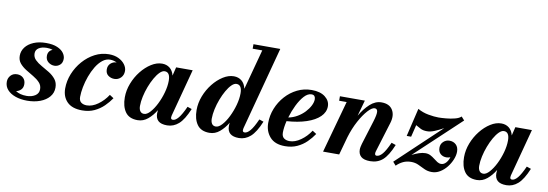

<svg xmlns="http://www.w3.org/2000/svg" viewBox="-57 -1139 4389 1537"><g transform="rotate(10 2138.0 -370.0)"><path d="M402 -132Q402 -89 374.8 -57Q347.5 -25 300.8 -7.5Q254 10 195.5 10Q142.5 10 100.5 -4.8Q58.5 -19.5 34.2 -46.8Q10 -74 10 -111.5Q10 -141.5 29.8 -163Q49.5 -184.5 82.5 -184.5Q112.5 -184.5 132 -165.8Q151.5 -147 151.5 -115.5Q151.5 -87.5 135.2 -71Q119 -54.5 96 -50.5Q130 -27 185 -27Q225 -27 254 -45.2Q283 -63.5 283 -98Q283 -130 262 -152.2Q241 -174.5 210.2 -192.5Q179.5 -210.5 148.8 -229.5Q118 -248.5 97 -273.2Q76 -298 76 -334.5Q76 -373 99.5 -404Q123 -435 166 -453.2Q209 -471.5 266.5 -471.5Q323 -471.5 358.5 -456Q394 -440.5 410.5 -417.2Q427 -394 427 -370.5Q427 -337.5 407 -320.5Q387 -303.5 362 -303.5Q334.5 -303.5 312.2 -321.5Q290 -339.5 290 -371.5Q290 -410.5 326.5 -427Q305 -434 279 -434Q239 -434 214.2 -418.2Q189.5 -402.5 189.5 -373.5Q189.5 -343 211 -321.8Q232.5 -300.5 264.2 -283Q296 -265.5 327.5 -246Q359 -226.5 380.5 -199.5Q402 -172.5 402 -132Z M874 -129.5Q850.5 -94.5 817.8 -62.5Q785 -30.5 741.8 -10.2Q698.5 10 643 10Q561.5 10 520.5 -31.2Q479.5 -72.5 479.5 -140Q479.5 -201 503.2 -259.8Q527 -318.5 568.5 -366Q610 -413.5 664 -441.8Q718 -470 778.5 -470Q823.5 -470 856.8 -453.8Q890 -437.5 908.5 -412.2Q927 -387 927 -360Q927 -326 905.5 -304.5Q884 -283 853 -283Q825 -283 803 -299.2Q781 -315.5 781 -349Q781 -379 801.2 -397.2Q821.5 -415.5 848 -415.5H849.5Q823.5 -429 795 -429Q761.5 -429 732.8 -406Q704 -383 681.2 -345.5Q658.5 -308 642.2 -263.2Q626 -218.5 617.5 -174Q609 -129.5 609 -94Q609 -62.5 627 -49.2Q645 -36 672.5 -36Q717.5 -36 763.2 -68.8Q809 -101.5 841 -151Z M1505.5 -153Q1468.5 -63 1427 -26.5Q1385.5 10 1333.5 10Q1284.5 10 1261.8 -10.5Q1239 -31 1239 -70.5Q1239 -86.5 1241 -97.5Q1213.5 -51.5 1176.5 -20.8Q1139.5 10 1093.5 10Q1024.5 10 993.2 -34.8Q962 -79.5 962 -152.5Q962 -210 983.8 -266.2Q1005.5 -322.5 1042 -368.5Q1078.5 -414.5 1122.5 -442.2Q1166.5 -470 1210.5 -470Q1246.5 -470 1272.2 -450Q1298 -430 1308 -390L1325 -460H1459.5L1357 -74Q1355 -66 1355 -58.5Q1355 -42 1371.5 -42Q1392.5 -42 1416.2 -70.2Q1440 -98.5 1470 -165ZM1285.5 -344Q1285.5 -413.5 1241 -413.5Q1222 -413.5 1201.5 -393.2Q1181 -373 1161.8 -339.2Q1142.5 -305.5 1127 -264.8Q1111.5 -224 1102.5 -182.5Q1093.5 -141 1093.5 -105.5Q1093.5 -79.5 1104.2 -64Q1115 -48.5 1136 -48.5Q1159.5 -48.5 1185.5 -77.2Q1211.5 -106 1234.2 -151.2Q1257 -196.5 1271.2 -247.8Q1285.5 -299 1285.5 -344Z M2089 -153Q2052 -63 2010.5 -26.5Q1969 10 1917 10Q1822.5 10 1822.5 -70.5Q1822.5 -74.5 1822.8 -82Q1823 -89.5 1824.5 -97.5V-98Q1797 -52 1760.2 -21Q1723.5 10 1677.5 10Q1608.5 10 1577 -34.8Q1545.5 -79.5 1545.5 -152.5Q1545.5 -210 1567.2 -266.2Q1589 -322.5 1625.5 -368.5Q1662 -414.5 1706 -442.2Q1750 -470 1794 -470Q1830.5 -470 1856.8 -449Q1883 -428 1892.5 -386L1980.5 -713.5H1902.5V-750H2120.5L1940.5 -74Q1938.5 -66 1938.5 -58.5Q1938.5 -42 1955 -42Q1976 -42 2000 -70.2Q2024 -98.5 2053.5 -165ZM1869 -344Q1869 -413.5 1824.5 -413.5Q1805.5 -413.5 1785 -393.2Q1764.5 -373 1745.2 -339.2Q1726 -305.5 1710.5 -264.8Q1695 -224 1686 -182.5Q1677 -141 1677 -105.5Q1677 -79.5 1687.5 -64Q1698 -48.5 1719.5 -48.5Q1743 -48.5 1769.2 -77.2Q1795.5 -106 1818 -151.5Q1840.5 -197 1854.8 -248.2Q1869 -299.5 1869 -344Z M2257 -94.5Q2257 -63 2275.2 -49.5Q2293.5 -36 2321 -36Q2365 -36 2411.2 -68.5Q2457.5 -101 2489.5 -150.5L2522 -129.5Q2498.5 -94 2466 -62Q2433.5 -30 2390.2 -10Q2347 10 2291 10Q2209.5 10 2168.8 -36.2Q2128 -82.5 2128 -150Q2128 -211.5 2151 -268.8Q2174 -326 2214.8 -371.5Q2255.5 -417 2309.5 -443.5Q2363.5 -470 2426 -470Q2496.5 -470 2536 -439Q2575.5 -408 2575.5 -363Q2575.5 -315.5 2537.5 -278.5Q2499.5 -241.5 2430.8 -218.5Q2362 -195.5 2270 -189.5Q2257 -135 2257 -94.5ZM2430.5 -435.5Q2400 -435.5 2371 -403.8Q2342 -372 2318 -322.8Q2294 -273.5 2278.5 -220.5Q2317.5 -228 2351 -247.8Q2384.5 -267.5 2409.5 -294.2Q2434.5 -321 2448.5 -349Q2462.5 -377 2462.5 -400.5Q2462.5 -416 2455 -425.8Q2447.5 -435.5 2430.5 -435.5Z M2717.5 -423.5H2656.5V-460H2859L2823 -331Q2857 -390.5 2900.2 -430Q2943.5 -469.5 2993.5 -469.5Q3058.5 -469.5 3084.5 -426.2Q3110.5 -383 3091 -319.5L3017 -78Q3013.5 -67.5 3013.5 -59Q3013.5 -42 3028 -42Q3051 -42 3075 -70.2Q3099 -98.5 3128.5 -165L3164 -153Q3127 -62.5 3085.5 -26.2Q3044 10 2983.5 10Q2933 10 2910 -10.5Q2887 -31 2887 -67Q2887 -77.5 2889.8 -91.2Q2892.5 -105 2895.5 -114.5L2955.5 -308Q2973.5 -366 2971.2 -389.8Q2969 -413.5 2947.5 -413.5Q2925.5 -413.5 2892.8 -377.8Q2860 -342 2827.2 -281.5Q2794.5 -221 2772.5 -148L2731.5 0H2600.5Z M3238 -240 3292.5 -469.5Q3332.5 -446.5 3380 -438Q3427.5 -429.5 3462 -429.5Q3486 -429.5 3523 -432.8Q3560 -436 3594.2 -444.8Q3628.5 -453.5 3644.5 -469.5L3669.5 -441.5L3301.5 -96.5Q3332.5 -112 3359.5 -121Q3386.5 -130 3410.5 -130Q3433.5 -130 3451.8 -120.5Q3470 -111 3485.5 -98.5Q3501 -86 3516 -76.5Q3531 -67 3547 -67Q3569 -67 3586.2 -85.5Q3603.5 -104 3612 -132.5Q3596 -126 3580 -126Q3551.5 -126 3532 -143.2Q3512.5 -160.5 3512.5 -193Q3512.5 -223 3533.5 -242.5Q3554.5 -262 3582.5 -262Q3615 -262 3636 -241.8Q3657 -221.5 3657 -185Q3657 -155 3643.2 -121.2Q3629.5 -87.5 3605.8 -57.5Q3582 -27.5 3551 -8.8Q3520 10 3485.5 10Q3451.5 10 3424 -3Q3396.5 -16 3369.8 -28.8Q3343 -41.5 3310 -41.5Q3274 -41.5 3245 -27.8Q3216 -14 3192 10L3167.5 -18L3523 -353.5Q3485.5 -332.5 3452.2 -318.8Q3419 -305 3391.5 -305Q3358.5 -305 3338 -316Q3317.5 -327 3298 -338L3274 -240Z M4263 -153Q4226 -63 4184.5 -26.5Q4143 10 4091 10Q4042 10 4019.2 -10.5Q3996.5 -31 3996.5 -70.5Q3996.5 -86.5 3998.5 -97.5Q3971 -51.5 3934 -20.8Q3897 10 3851 10Q3782 10 3750.8 -34.8Q3719.5 -79.5 3719.5 -152.5Q3719.5 -210 3741.2 -266.2Q3763 -322.5 3799.5 -368.5Q3836 -414.5 3880 -442.2Q3924 -470 3968 -470Q4004 -470 4029.8 -450Q4055.5 -430 4065.5 -390L4082.5 -460H4217L4114.5 -74Q4112.5 -66 4112.5 -58.5Q4112.5 -42 4129 -42Q4150 -42 4173.8 -70.2Q4197.5 -98.5 4227.5 -165ZM4043 -344Q4043 -413.5 3998.5 -413.5Q3979.5 -413.5 3959 -393.2Q3938.5 -373 3919.2 -339.2Q3900 -305.5 3884.5 -264.8Q3869 -224 3860 -182.5Q3851 -141 3851 -105.5Q3851 -79.5 3861.8 -64Q3872.5 -48.5 3893.5 -48.5Q3917 -48.5 3943 -77.2Q3969 -106 3991.8 -151.2Q4014.5 -196.5 4028.8 -247.8Q4043 -299 4043 -344Z"/></g></svg>

Font: Bodoni* 06pt
Style: Bold Italic
Weight: 700
Italic angle: -13°
Version: Version 2.3